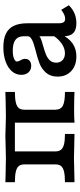

<svg xmlns="http://www.w3.org/2000/svg" viewBox="317 -784 478 1152"><g transform="rotate(-90 556.0 -208.0)"><path d="M145.6 -115.3V-299.5Q145.6 -322.1 135.7 -334.2Q125.9 -346.3 102.8 -351.9Q79.6 -357.6 38.9 -357.6V-414.8L89.5 -413.2Q147.3 -411.6 183.5 -411.6Q211.4 -411.6 255 -413.2Q295.9 -414.8 316.3 -414.8Q336.5 -414.8 370.9 -413.2Q409.1 -411.6 435.9 -411.6Q472 -411.6 529.8 -413.2L580.4 -414.8V-357.6Q539.7 -357.6 516.6 -351.9Q493.4 -346.3 483.6 -334.2Q473.7 -322.1 473.7 -299.5V-115.3Q473.7 -83.1 497.3 -70.2Q520.8 -57.3 580.4 -57.3V0Q561.7 -0.8 542.2 -1.6L476.6 -2.4Q425.7 -2.4 395.8 0V-363.3L402 -357.6H219.6L223.5 -363.3V-115.3Q223.5 -93.5 233.6 -81Q243.6 -68.5 266 -62.9Q288.3 -57.3 328.4 -57.3V0Q220.4 -3.2 184.1 -3.2Q151.8 -3.2 38.9 0V-57.3Q79.6 -57.3 102.8 -62.9Q125.9 -68.5 135.7 -80.6Q145.6 -92.7 145.6 -115.3Z M914.5 -66.5V-305Q914.5 -338.1 893.2 -354.2Q871.9 -370.4 828.6 -370.4Q799.5 -370.4 781.2 -363.2Q762.8 -355.9 762.8 -344.6Q762.8 -341.2 764.9 -335.8Q766.9 -330.4 769.3 -325.4Q774 -318.1 776.5 -310.8Q778.9 -303.6 778.9 -295.6Q778.9 -279.4 767.5 -269.6Q756 -259.8 736.8 -259.8Q712.7 -259.8 697.8 -276Q683 -292.2 683 -319.1Q683 -350.7 703.8 -375.1Q724.6 -399.4 762.1 -413.1Q799.6 -426.9 847.8 -426.9Q897.9 -426.9 930 -411.4Q962 -395.8 977.2 -363.9Q992.4 -332 992.4 -281.4V-93.7Q992.4 -73.6 998.8 -64.9Q1005.2 -56.2 1019 -56.2Q1030.2 -56.2 1041.8 -60.8Q1053.5 -65.4 1065.9 -74.6L1072.8 -80L1100.4 -34Q1078 -11.1 1051.3 0.1Q1024.6 11.3 992.6 11.3Q952.2 11.3 933.3 -7.5Q914.5 -26.3 914.5 -66.5ZM672.4 -101.5Q672.4 -143.9 695.1 -170.1Q717.9 -196.2 749 -208.9Q780.2 -221.5 828.3 -233.2Q859.9 -241.6 876.6 -247.5Q893.2 -253.4 904.3 -262.2Q915.3 -271 915.3 -284.3L920 -218.6Q914.6 -208 900.4 -202.1Q886.3 -196.3 855.9 -188Q824.1 -179 804.3 -171Q784.6 -163 770.3 -148.2Q756 -133.5 756 -109.8Q756 -85.9 771.3 -71.6Q786.6 -57.3 812.6 -57.3Q842.9 -57.3 872.3 -78.3Q901.6 -99.3 925.7 -138.6L925.1 -78.1Q902.5 -32.6 869.9 -10.6Q837.3 11.3 793.7 11.3Q738.9 11.3 705.7 -19.5Q672.4 -50.3 672.4 -101.5Z"/></g></svg>

Font: Playfair Micro SmCond SmLight
Style: Regular
Weight: 360
Width: 4
Designer: Claus Eggers Sørensen
Foundry: Claus Eggers Sørensen
Version: Version 2.100;Glyphs 3.2 (3219)